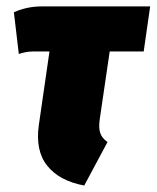

<svg xmlns="http://www.w3.org/2000/svg" viewBox="-20 -554 484 593"><path d="M318.8 -395 288.1 -186Q284.2 -158.7 289.6 -143.1Q294.9 -127.4 312 -115.2L240.2 19Q163.6 4.9 126 -42Q88.4 -88.9 100.1 -168.9L132.8 -395H82Q60.5 -395 38.1 -387.2L22.9 -516.1Q63 -534.2 108.9 -534.2H443.8L423.8 -395Z"/></svg>

Font: Fira Sans Compressed Heavy
Style: Italic
Weight: 900
Width: 3
Italic angle: -8°
Designer: Carrois Corporate & Edenspiekermann AG
Foundry: Carrois Corporate GbR & Edenspiekermann AG
Version: Version 4.203;PS 004.203;hotconv 1.0.88;makeotf.lib2.5.64775